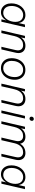

<svg xmlns="http://www.w3.org/2000/svg" viewBox="1648 -2376 737 4074"><g transform="rotate(90 2017.0 -339.5)"><path d="M242 9Q184 9 141.5 -19Q99 -47 75.5 -97Q52 -147 52 -211Q52 -274 70 -328Q88 -382 121.5 -423Q155 -464 200.5 -487Q246 -510 300 -510Q372 -510 417 -469Q462 -428 469 -360L501 -500H557L441 0H391L413 -105Q388 -55 343.5 -23Q299 9 242 9ZM256 -39Q296 -39 330.5 -60Q365 -81 390.5 -118Q416 -155 430.5 -201.5Q445 -248 445 -299Q445 -353 426.5 -389Q408 -425 375.5 -443.5Q343 -462 302 -462Q245 -462 201 -429Q157 -396 132 -339.5Q107 -283 107 -211Q107 -157 125.5 -118Q144 -79 177.5 -59Q211 -39 256 -39Z M626 0 742 -500H792L768 -378L760 -381Q781 -441 833 -475.5Q885 -510 952 -510Q1008 -510 1046.5 -484.5Q1085 -459 1099.5 -412Q1114 -365 1098 -298L1029 0H973L1042 -298Q1060 -376 1030.5 -418.5Q1001 -461 938 -461Q887 -461 848.5 -438.5Q810 -416 784.5 -374.5Q759 -333 746 -277L682 0Z M1426 9Q1359 9 1311.5 -21.5Q1264 -52 1239.5 -102.5Q1215 -153 1215 -213Q1215 -300 1246.5 -366.5Q1278 -433 1334.5 -471Q1391 -509 1463 -509Q1531 -509 1577.5 -479Q1624 -449 1648.5 -399Q1673 -349 1673 -288Q1673 -201 1641 -134Q1609 -67 1553.5 -29Q1498 9 1426 9ZM1428 -39Q1483 -39 1525.5 -71Q1568 -103 1592 -159Q1616 -215 1616 -286Q1616 -361 1576.5 -411Q1537 -461 1461 -461Q1405 -461 1362.5 -429Q1320 -397 1296 -342Q1272 -287 1272 -215Q1272 -166 1290 -126Q1308 -86 1343 -62.5Q1378 -39 1428 -39Z M1755 0 1871 -500H1921L1897 -378L1889 -381Q1910 -441 1962 -475.5Q2014 -510 2081 -510Q2137 -510 2175.5 -484.5Q2214 -459 2228.5 -412Q2243 -365 2227 -298L2158 0H2102L2171 -298Q2189 -376 2159.5 -418.5Q2130 -461 2067 -461Q2016 -461 1977.5 -438.5Q1939 -416 1913.5 -374.5Q1888 -333 1875 -277L1811 0Z M2496 -500 2380 0H2324L2440 -500ZM2497 -597Q2479 -597 2467.5 -608Q2456 -619 2456 -637Q2456 -660 2470 -674Q2484 -688 2504 -688Q2522 -688 2533.5 -677Q2545 -666 2545 -648Q2545 -625 2531 -611Q2517 -597 2497 -597Z M2554 0 2670 -500H2720L2696 -378L2688 -381Q2709 -441 2761.5 -475.5Q2814 -510 2883 -510Q2937 -510 2974.5 -485Q3012 -460 3026 -413Q3040 -366 3024 -297L2955 0H2899L2968 -297Q2987 -376 2958.5 -418.5Q2930 -461 2868 -461Q2815 -461 2776.5 -438Q2738 -415 2713 -373.5Q2688 -332 2675 -277L2610 0ZM3244 0 3312 -297Q3331 -376 3302.5 -418.5Q3274 -461 3213 -461Q3160 -461 3121 -437.5Q3082 -414 3056.5 -372Q3031 -330 3018 -275L3015 -365Q3043 -435 3099 -472.5Q3155 -510 3228 -510Q3282 -510 3319.5 -484.5Q3357 -459 3371 -411.5Q3385 -364 3369 -297L3300 0Z M3679 9Q3621 9 3578.5 -19Q3536 -47 3512.5 -97Q3489 -147 3489 -211Q3489 -274 3507 -328Q3525 -382 3558.5 -423Q3592 -464 3637.5 -487Q3683 -510 3737 -510Q3809 -510 3854 -469Q3899 -428 3906 -360L3938 -500H3994L3878 0H3828L3850 -105Q3825 -55 3780.5 -23Q3736 9 3679 9ZM3693 -39Q3733 -39 3767.5 -60Q3802 -81 3827.5 -118Q3853 -155 3867.5 -201.5Q3882 -248 3882 -299Q3882 -353 3863.5 -389Q3845 -425 3812.5 -443.5Q3780 -462 3739 -462Q3682 -462 3638 -429Q3594 -396 3569 -339.5Q3544 -283 3544 -211Q3544 -157 3562.5 -118Q3581 -79 3614.5 -59Q3648 -39 3693 -39Z"/></g></svg>

Font: Kantumruy Pro Light
Style: Italic
Weight: 300
Italic angle: -13°
Version: Version 1.002